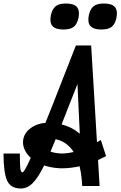

<svg xmlns="http://www.w3.org/2000/svg" viewBox="-37 -1059 686 1093"><path d="M431 0 404 -581Q340 -416 294.5 -302Q249 -188 215 -118.5Q181 -49 150 -17.5Q119 14 82 14Q23 14 3 -32Q-17 -78 -17 -185H76Q76 -138 78 -108Q80 -78 91 -78Q98 -78 118.5 -118.5Q139 -159 175 -245.5Q211 -332 265.5 -469.5Q320 -607 395 -800H482L530 0H431Q427 -83 409 -136Q391 -189 363.5 -218.5Q336 -248 304 -259.5Q272 -271 239 -271Q218 -271 204 -265Q190 -259 190 -248Q190 -242 202 -227.5Q214 -213 239.5 -200.5Q265 -188 306 -185.5Q347 -183 404 -199.5Q461 -216 537 -262L567 -170Q482 -126 409.5 -111Q337 -96 279 -103Q221 -110 179.5 -132Q138 -154 116 -185Q94 -216 94 -248Q94 -296 135.5 -328Q177 -360 239 -360Q293 -360 343.5 -341.5Q394 -323 434 -281.5Q474 -240 499.5 -171Q525 -102 529 0ZM540 -891Q495 -891 477.5 -911Q460 -931 469 -974Q477 -1009 496.5 -1024Q516 -1039 554 -1039Q600 -1039 617 -1019Q634 -999 626 -958Q618 -921 598.5 -906Q579 -891 540 -891ZM324 -891Q279 -891 261.5 -911Q244 -931 253 -974Q261 -1009 280.5 -1024Q300 -1039 338 -1039Q384 -1039 401 -1019Q418 -999 410 -958Q402 -921 382.5 -906Q363 -891 324 -891Z"/></svg>

Font: Victor Mono Thin
Style: Italic
Weight: 100
Italic angle: -12°
Monospace: yes
Designer: Rune Bjørnerås
Version: Version 1.561;gftools[0.9.30]